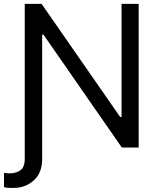

<svg xmlns="http://www.w3.org/2000/svg" viewBox="-33 -747 810 972"><path d="M669 -727.3V0H583.8L187.5 -571H180.4V58.2Q180.4 128.6 137.8 166.5Q95.2 204.5 35.5 204.5Q22.7 204.5 9.8 204Q-3.2 203.5 -12.8 200.3V127.8Q-7.5 128.9 -0.4 129.8Q6.7 130.7 14.2 130.7Q48.3 130.7 70.3 115.1Q92.3 99.4 92.3 56.8V-727.3H177.6L575.3 -154.8H582.4V-727.3Z"/></svg>

Font: Inter Alia
Style: Regular
Weight: 400
Designer: Rasmus Andersson (Latin, Greek, Cyrillic etc.) and Evan from Shavian.info (Shavian, old style figures)
Foundry: Shavian.info
Version: Version 0.001;git-37ab20767